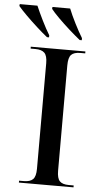

<svg xmlns="http://www.w3.org/2000/svg" viewBox="-108 -968 521 1005"><g transform="rotate(5 152.0 -465.5)"><path d="M31 0V-10H56Q89 -10 104 -25Q119 -40 119 -80V-635Q119 -674 104 -689Q89 -704 56 -704H31V-714H318V-704H292Q259 -704 244.5 -689Q230 -674 230 -633V-80Q230 -40 244.5 -25Q259 -10 292 -10H318V0ZM111 -771Q86 -791 54.5 -819.5Q23 -848 -5 -876Q-33 -904 -47 -921L-46 -931H47Q61 -898 82 -855.5Q103 -813 122 -782V-771ZM283 -771Q258 -791 226 -819.5Q194 -848 166 -876Q138 -904 125 -921L126 -931H219Q232 -898 253.5 -855.5Q275 -813 294 -782V-771Z"/></g></svg>

Font: Noto Serif Display SemiCondensed Medium
Style: Regular
Weight: 500
Width: 4
Designer: Monotype Design Team
Foundry: Monotype Imaging Inc.
Version: Version 2.009